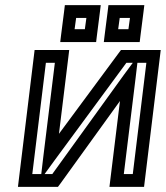

<svg xmlns="http://www.w3.org/2000/svg" viewBox="-20 -704 647 749"><path d="M215 13 448 -310 410 0 407 25H432H517H542L545 0L604 -484L607 -509H582H465H452L443 -497L210 -182L247 -484L250 -509H225H140H115L112 -484L53 0L50 25H75H192H206L215 13ZM516 -459H551L498 -25H463L509 -400L516 -459ZM141 -25H106L159 -459H194L149 -93L141 -25ZM184 -25H154L194 -80L473 -459H498L464 -413L184 -25ZM358 -565 370 -659 373 -684H348H258H233L230 -659L218 -565L215 -540H240H330H355L358 -565ZM311 -590H271L277 -634H317L311 -590ZM528 -565 540 -659 543 -684H518H428H403L400 -659L388 -565L385 -540H410H500H525L528 -565ZM481 -590H441L447 -634H487L481 -590Z"/></svg>

Font: Gamestation Text Outline
Style: Italic
Weight: 400
Designer: Jonas Hecksher
Foundry: Jonas Hecksher, Playtypeª, e-types AS
Version: Version 1.003